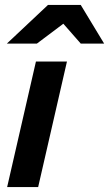

<svg xmlns="http://www.w3.org/2000/svg" viewBox="-20 -760 443 780"><path d="M9 0 126 -510H252L135 0ZM8 -583 175 -740H308L403 -583H308L194 -713H303L130 -583Z"/></svg>

Font: Instrument Sans SemiBold
Style: Italic
Weight: 600
Italic angle: -13°
Designer: Rodrigo Fuenzalida
Foundry: fragTYPE
Version: Version 1.000;gftools[0.9.28]